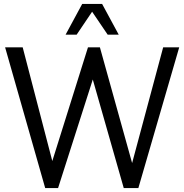

<svg xmlns="http://www.w3.org/2000/svg" viewBox="-20 -955 936 975"><path d="M209.5 0 5.9 -714.8H95.2L245.6 -137.2L426.8 -714.8H487.3L650.9 -127L808.6 -714.8H890.1L682.6 0H608.4L451.2 -551.3L274.9 0ZM313 -778.8 397.5 -935.1H498.5L583 -778.8H526.9L447.8 -895.5L369.1 -778.8Z"/></svg>

Font: Pontano Sans
Style: Regular
Weight: 400
Designer: Vernon Adams
Foundry: Vernon Adams
Version: Version 2.001